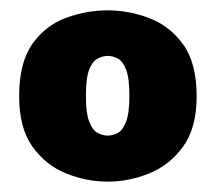

<svg xmlns="http://www.w3.org/2000/svg" viewBox="-20 -625 417 371"><path d="M188 -274Q147 -274 107.5 -290Q68 -306 42.5 -342Q17 -378 17 -439Q17 -504 42.5 -540Q68 -576 107.5 -590.5Q147 -605 188 -605Q229 -605 268.5 -590Q308 -575 334 -539Q360 -503 360 -439Q360 -378 334 -342Q308 -306 268.5 -290Q229 -274 188 -274ZM188 -363Q198 -363 207.5 -368Q217 -373 223.5 -389.5Q230 -406 230 -440Q230 -475 223.5 -491Q217 -507 207.5 -512Q198 -517 188 -517Q179 -517 169 -512Q159 -507 152.5 -491Q146 -475 146 -440Q146 -406 152.5 -389.5Q159 -373 169 -368Q179 -363 188 -363Z"/></svg>

Font: Murecho Black
Style: Regular
Weight: 900
Designer: Neil Summerour
Foundry: Positype
Version: Version 1.010; ttfautohint (v1.8.3)